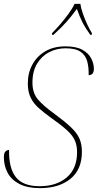

<svg xmlns="http://www.w3.org/2000/svg" viewBox="-29 -964 506 994"><path d="M178 10Q113 10 71.5 -11.5Q30 -33 10.5 -69.5Q-9 -106 -9 -150Q-9 -171 -1.5 -179Q6 -187 18 -188Q16 -94 53 -47Q90 0 176 0Q263 0 316.5 -45.5Q370 -91 370 -176Q370 -211 358.5 -237Q347 -263 317.5 -290Q288 -317 234 -355Q198 -381 171 -405Q144 -429 129.5 -459Q115 -489 115 -532Q115 -586 138.5 -629.5Q162 -673 205.5 -698.5Q249 -724 310 -724Q366 -724 398 -706Q430 -688 443.5 -661Q457 -634 457 -608Q457 -575 430 -575Q431 -615 422.5 -646.5Q414 -678 388 -696Q362 -714 310 -714Q265 -714 226 -694Q187 -674 163 -634.5Q139 -595 139 -536Q139 -482 168 -448.5Q197 -415 250 -377Q307 -335 338.5 -305Q370 -275 382.5 -246Q395 -217 395 -178Q395 -86 335.5 -38Q276 10 178 10ZM240 -792Q259 -811 282.5 -838Q306 -865 326.5 -893.5Q347 -922 357 -944H387Q390 -922 400 -893.5Q410 -865 422.5 -838Q435 -811 447 -792L446 -784H438Q411 -822 396.5 -851.5Q382 -881 369 -918Q341 -880 315.5 -851Q290 -822 248 -784H240Z"/></svg>

Font: Noto Serif Display SemiCondensed Thin
Style: Italic
Weight: 100
Width: 4
Italic angle: -12°
Designer: Monotype Design Team
Foundry: Monotype Imaging Inc.
Version: Version 2.009